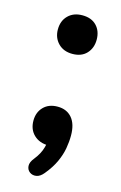

<svg xmlns="http://www.w3.org/2000/svg" viewBox="-101 -540 449 712"><g transform="rotate(15 124.0 -184.0)"><path d="M141 107Q128 123 113.5 125.5Q99 128 88 120Q77 112 76 97.5Q75 83 89 66Q109 41 116 16Q123 -9 123 -29L128 5Q93 5 71.5 -15.5Q50 -36 50 -70Q50 -102 70 -122.5Q90 -143 124 -143Q159 -143 179 -119.5Q199 -96 199 -52Q199 -28 194.5 -2.5Q190 23 177.5 50.5Q165 78 141 107ZM125 -346Q91 -346 70.5 -367Q50 -388 50 -420Q50 -453 70.5 -473.5Q91 -494 125 -494Q160 -494 179.5 -473.5Q199 -453 199 -420Q199 -388 179.5 -367Q160 -346 125 -346Z"/></g></svg>

Font: Nunito ExtraLight
Style: Regular
Weight: 200
Designer: Vernon Adams
Foundry: Vernon Adams
Version: Version 3.602